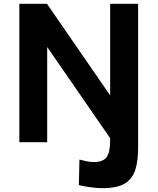

<svg xmlns="http://www.w3.org/2000/svg" viewBox="-20 -743 824 1003"><path d="M555.5 -723H701.5V0H570L226.5 -497.5V0H81V-723H225.5L555.5 -244.5ZM701.5 29Q701.5 98 686.5 145Q671.5 192 631.2 216Q591 240 516.5 240Q482 240 445.5 234.2Q409 228.5 392 224L395 90.5Q409.5 93.5 428.2 98.5Q447 103.5 469.5 103.5Q520 103.5 537.8 76.8Q555.5 50 555.5 -10V-62.5H701.5Z"/></svg>

Font: Public Sans
Style: Bold
Weight: 700
Designer: The Public Sans project authors (U.S. Web Design System). Libre Franklin designed by Pablo Impallari and Rodrigo Fuenzal
Version: Version 1.008; ttfautohint (v1.8.1) -l 8 -r 50 -G 200 -x 14 